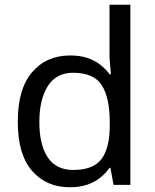

<svg xmlns="http://www.w3.org/2000/svg" viewBox="-20 -780 655 810"><path d="M275 10Q175 10 115 -59.5Q55 -129 55 -267Q55 -405 115.5 -475.5Q176 -546 276 -546Q318 -546 349 -535.5Q380 -525 403 -507Q426 -489 442 -467H448Q447 -480 444.5 -505.5Q442 -531 442 -546V-760H530V0H459L446 -72H442Q426 -49 403 -30.5Q380 -12 348.5 -1Q317 10 275 10ZM289 -63Q374 -63 408.5 -109.5Q443 -156 443 -250V-266Q443 -366 410 -419.5Q377 -473 288 -473Q217 -473 181.5 -416.5Q146 -360 146 -265Q146 -169 181.5 -116Q217 -63 289 -63Z"/></svg>

Font: hexutelugu05
Style: Book
Weight: 400
Designer: Jelle Bosma - Monotype Design Team
Foundry: Monotype Imaging Inc.
Version: Version 2.003